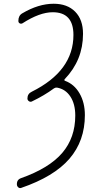

<svg xmlns="http://www.w3.org/2000/svg" viewBox="-20 -760 540 1015"><path d="M91.8 181.6Q240.2 128.9 309.1 48.3Q377.9 -32.2 377.9 -149.4Q377.9 -210 352.1 -249.5Q326.2 -289.1 281.2 -296.9Q273.4 -297.9 265.6 -293Q213.9 -254.9 148.4 -223.6Q140.6 -219.7 132.8 -225.1Q125 -230.5 125 -239.3Q125 -264.6 148.4 -275.4Q368.2 -384.8 368.2 -575.2Q368.2 -695.3 258.8 -695.3Q189.5 -695.3 98.6 -636.7Q90.8 -632.8 84 -636.7Q77.1 -640.6 77.1 -649.4Q77.1 -677.7 97.7 -689.5Q183.6 -740.2 263.7 -740.2Q335.9 -740.2 377.4 -698.2Q418.9 -656.2 418.9 -581.1Q418.9 -442.4 322.3 -341.8Q320.3 -339.8 320.3 -336.9Q320.3 -334 323.2 -333Q372.1 -315.4 400.4 -266.6Q428.7 -217.8 428.7 -151.4Q428.7 -15.6 347.2 79.1Q265.6 173.8 91.8 233.4Q83 236.3 76.2 230Q69.3 223.6 69.3 214.8Q68.4 189.5 91.8 181.6Z"/></svg>

Font: Rounded-X Mgen+ 1mn light
Style: Regular
Weight: 200
Designer: [Source Han Sans]
Ryoko NISHIZUKA  (kana & ideographs); Paul D. Hunt (Latin, Greek & Cyrillic); Wenlong ZHANG  (bopomofo
Version: Version 1.059.20150602